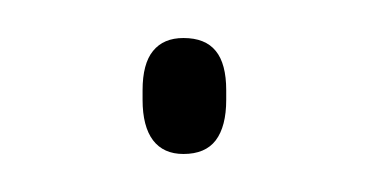

<svg xmlns="http://www.w3.org/2000/svg" viewBox="-20 -75 194 101"><path d="M76.5 6Q66 6 60.5 -1.2Q55 -8.5 55 -22.5V-27.5Q55 -41.5 60.5 -48.2Q66 -55 76.5 -55Q88 -55 93.5 -48.2Q99 -41.5 99 -27.5V-22.5Q99 -8.5 93.5 -1.2Q88 6 76.5 6Z"/></svg>

Font: Anek Latin Thin
Style: Regular
Weight: 250
Designer: Yesha Goshar
Foundry: Ek Type
Version: Version 1.003